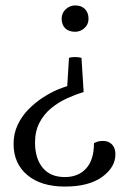

<svg xmlns="http://www.w3.org/2000/svg" viewBox="-20 -504 475 707"><path d="M257 -294Q269 -294 280 -291L288 -165Q258 -156 227 -142Q196 -128 169 -106Q142 -84 125.5 -52.5Q109 -21 109 21Q109 79 137 113.5Q165 148 219 148Q268 148 297 116.5Q326 85 326 23Q332 20 339 17.5Q346 15 360 15Q380 15 392.5 28Q405 41 405 64Q405 112 356 147.5Q307 183 219 183Q131 183 80.5 140.5Q30 98 30 26Q30 -12 45 -44Q60 -76 84.5 -101Q109 -126 137.5 -144.5Q166 -163 192 -174Q218 -185 237 -189L227 -177L234 -291Q243 -294 257 -294ZM257 -484Q280 -484 293 -470.5Q306 -457 306 -435Q306 -414 291 -400.5Q276 -387 257 -387Q233 -387 220 -400Q207 -413 207 -435Q207 -456 222 -470Q237 -484 257 -484Z"/></svg>

Font: Petrona
Style: Regular
Weight: 400
Designer: Ringo R. Seeber
Foundry: Ringo R. Seeber
Version: Version 2.001; ttfautohint (v1.8.3)